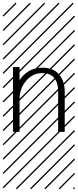

<svg xmlns="http://www.w3.org/2000/svg" viewBox="-23 -978 577 1424"><path d="M73.2 -480.5H122.1V-382.8Q148.9 -425.8 191.7 -450.9Q234.4 -476.1 290.5 -476.1Q371.6 -476.1 414.3 -426.8Q457 -377.4 457 -298.3V0H408.2V-298.3Q408.2 -366.7 377.9 -401.4Q347.7 -436 290.5 -436Q219.2 -436 170.7 -378.7Q122.1 -321.3 122.1 -240.2V0H73.2ZM526.9 410.6 533.7 417.5 525.4 425.8 518.6 418.9ZM526.9 304.7 533.7 311.5 419.4 425.8 412.6 418.9ZM526.9 198.7 533.7 205.6 313.5 425.8 306.6 418.9ZM526.9 92.3 533.7 99.1 207.5 425.8 200.7 418.9ZM526.9 -13.2 533.7 -6.3 101.6 425.8 94.7 418.9ZM526.9 -119.1 533.7 -112.3 3.4 418 -3.4 411.1ZM526.9 -225.6 533.7 -218.8 3.4 311.5 -3.4 304.7ZM526.9 -331.5 533.7 -324.7 3.4 205.6 -3.4 198.7ZM526.9 -438 533.7 -431.2 3.4 99.1 -3.4 92.3ZM526.9 -543.5 533.7 -536.6 3.4 -6.3 -3.4 -13.2ZM526.9 -649.4 533.7 -642.6 3.4 -112.3 -3.4 -119.1ZM526.9 -755.9 533.7 -749 3.4 -218.8 -3.4 -225.6ZM526.9 -861.8 533.7 -855 3.4 -324.7 -3.4 -331.5ZM516.6 -958 523.4 -951.2 3.4 -431.2 -3.4 -438ZM411.1 -958 418 -951.2 3.4 -536.6 -3.4 -543.5ZM305.2 -958 312 -951.2 3.4 -642.6 -3.4 -649.4ZM198.7 -958 205.6 -951.2 3.4 -749 -3.4 -755.9ZM92.3 -958 99.1 -951.2 3.4 -855 -3.4 -861.8Z"/></svg>

Font: AzarMehrMSRS2
Style: Regular
Weight: 1
Designer: Amin Abedi
Version: Version 1.00